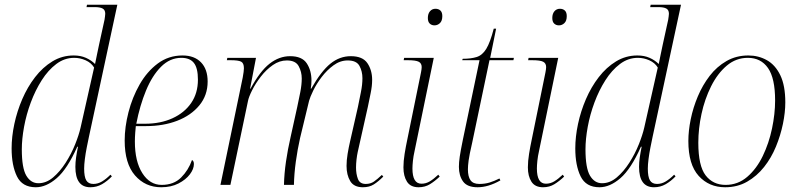

<svg xmlns="http://www.w3.org/2000/svg" viewBox="-20 -780 3368 810"><path d="M131 10Q74 10 51.5 -36Q29 -82 29 -154Q29 -203 40.5 -257Q52 -311 74 -362Q96 -413 128 -454.5Q160 -496 201 -521Q242 -546 291 -546Q320 -546 342.5 -536Q365 -526 381 -510Q385 -530 389.5 -551.5Q394 -573 398 -592L421 -697Q422 -705 423 -711Q424 -717 424 -722Q424 -738 413 -744Q402 -750 380 -750H345L347 -760H475L355 -202Q351 -183 346 -158Q341 -133 338 -109Q335 -85 335 -69Q335 -34 344 -19Q353 -4 374 -4Q393 -4 410.5 -14.5Q428 -25 446 -43L452 -36Q433 -16 410.5 -3Q388 10 361 10Q298 10 298 -76Q298 -95 301 -116Q304 -137 309 -161H306Q264 -67 219.5 -28.5Q175 10 131 10ZM142 -7Q175 -7 204 -31.5Q233 -56 257 -93.5Q281 -131 297 -171Q313 -211 320 -242L377 -495Q365 -515 341.5 -525.5Q318 -536 293 -536Q252 -536 217.5 -510Q183 -484 156 -441.5Q129 -399 110 -348Q91 -297 81.5 -245Q72 -193 72 -150Q72 -71 91 -39Q110 -7 142 -7Z M660 10Q593 10 549.5 -40Q506 -90 506 -187Q506 -244 522 -306.5Q538 -369 569 -423.5Q600 -478 645.5 -512Q691 -546 750 -546Q800 -546 828 -517Q856 -488 856 -436Q856 -378 821 -335.5Q786 -293 727.5 -270.5Q669 -248 596 -248H553Q552 -241 550.5 -220.5Q549 -200 549 -183Q549 -99 580.5 -49.5Q612 0 662 0Q713 0 744 -31Q775 -62 790 -105Q798 -101 798 -88Q798 -67 781 -44.5Q764 -22 733 -6Q702 10 660 10ZM592 -258Q657 -258 707.5 -281Q758 -304 786.5 -345.5Q815 -387 815 -444Q815 -493 798 -514.5Q781 -536 745 -536Q697 -536 659.5 -498.5Q622 -461 596 -398Q570 -335 555 -258Z M1511 10Q1473 10 1457.5 -16Q1442 -42 1442 -80Q1442 -104 1446.5 -131Q1451 -158 1457 -184L1490 -329Q1496 -359 1502.5 -391Q1509 -423 1509 -450Q1509 -479 1496.5 -502Q1484 -525 1447 -525Q1415 -525 1387 -504.5Q1359 -484 1337 -455Q1315 -426 1301.5 -398Q1288 -370 1284 -355L1246 -198Q1235 -149 1228 -98Q1221 -47 1220 0H1178Q1179 -47 1186.5 -98.5Q1194 -150 1206 -202L1234 -329Q1241 -361 1247 -392Q1253 -423 1253 -449Q1253 -477 1240 -501Q1227 -525 1190 -525Q1159 -525 1131 -505.5Q1103 -486 1080.5 -457Q1058 -428 1043.5 -399Q1029 -370 1026 -353L952 0H910L1004 -453Q1009 -480 1009 -492Q1009 -514 997 -520Q985 -526 953 -526H937L939 -536H1060L1035 -406H1037Q1077 -480 1117.5 -511.5Q1158 -543 1204 -543Q1254 -543 1274 -513Q1294 -483 1294 -440Q1294 -423 1291 -406H1293Q1335 -480 1374 -511.5Q1413 -543 1460 -543Q1510 -543 1530 -513.5Q1550 -484 1550 -443Q1550 -417 1543.5 -386Q1537 -355 1532 -330L1489 -138Q1486 -124 1484 -106.5Q1482 -89 1482 -73Q1482 -46 1490 -25Q1498 -4 1523 -4Q1543 -4 1557.5 -14Q1572 -24 1591 -42L1597 -35Q1576 -14 1557 -2Q1538 10 1511 10Z M1813 -673Q1801 -673 1793 -680.5Q1785 -688 1785 -704Q1785 -722 1794 -732.5Q1803 -743 1817 -743Q1830 -743 1838 -735.5Q1846 -728 1846 -712Q1846 -692 1836 -682.5Q1826 -673 1813 -673ZM1746 10Q1712 10 1697 -13.5Q1682 -37 1682 -74Q1682 -100 1687 -131Q1692 -162 1698 -190L1756 -474Q1759 -489 1759 -497Q1759 -513 1746.5 -519.5Q1734 -526 1700 -526H1683L1685 -536H1810L1729 -143Q1724 -121 1722 -101.5Q1720 -82 1720 -69Q1720 -5 1758 -5Q1777 -5 1793.5 -15Q1810 -25 1829 -43L1835 -35Q1815 -16 1794 -3Q1773 10 1746 10Z M1995 10Q1951 10 1933.5 -14.5Q1916 -39 1916 -76Q1916 -95 1919.5 -119Q1923 -143 1933 -192L2003 -526H1930L1932 -532Q1967 -532 1991 -539.5Q2015 -547 2031.5 -574Q2048 -601 2063 -659H2073L2048 -536H2148L2146 -526H2045L1972 -178Q1960 -126 1957 -103Q1954 -80 1954 -66Q1954 -35 1965 -19.5Q1976 -4 2002 -4Q2026 -4 2045.5 -10Q2065 -16 2087 -27L2091 -19Q2040 10 1995 10Z M2338 -673Q2326 -673 2318 -680.5Q2310 -688 2310 -704Q2310 -722 2319 -732.5Q2328 -743 2342 -743Q2355 -743 2363 -735.5Q2371 -728 2371 -712Q2371 -692 2361 -682.5Q2351 -673 2338 -673ZM2271 10Q2237 10 2222 -13.5Q2207 -37 2207 -74Q2207 -100 2212 -131Q2217 -162 2223 -190L2281 -474Q2284 -489 2284 -497Q2284 -513 2271.5 -519.5Q2259 -526 2225 -526H2208L2210 -536H2335L2254 -143Q2249 -121 2247 -101.5Q2245 -82 2245 -69Q2245 -5 2283 -5Q2302 -5 2318.5 -15Q2335 -25 2354 -43L2360 -35Q2340 -16 2319 -3Q2298 10 2271 10Z M2509 10Q2452 10 2429.5 -36Q2407 -82 2407 -154Q2407 -203 2418.5 -257Q2430 -311 2452 -362Q2474 -413 2506 -454.5Q2538 -496 2579 -521Q2620 -546 2669 -546Q2698 -546 2720.5 -536Q2743 -526 2759 -510Q2763 -530 2767.5 -551.5Q2772 -573 2776 -592L2799 -697Q2800 -705 2801 -711Q2802 -717 2802 -722Q2802 -738 2791 -744Q2780 -750 2758 -750H2723L2725 -760H2853L2733 -202Q2729 -183 2724 -158Q2719 -133 2716 -109Q2713 -85 2713 -69Q2713 -34 2722 -19Q2731 -4 2752 -4Q2771 -4 2788.5 -14.5Q2806 -25 2824 -43L2830 -36Q2811 -16 2788.5 -3Q2766 10 2739 10Q2676 10 2676 -76Q2676 -95 2679 -116Q2682 -137 2687 -161H2684Q2642 -67 2597.5 -28.5Q2553 10 2509 10ZM2520 -7Q2553 -7 2582 -31.5Q2611 -56 2635 -93.5Q2659 -131 2675 -171Q2691 -211 2698 -242L2755 -495Q2743 -515 2719.5 -525.5Q2696 -536 2671 -536Q2630 -536 2595.5 -510Q2561 -484 2534 -441.5Q2507 -399 2488 -348Q2469 -297 2459.5 -245Q2450 -193 2450 -150Q2450 -71 2469 -39Q2488 -7 2520 -7Z M3039 10Q2971 10 2927.5 -38Q2884 -86 2884 -185Q2884 -228 2894 -277Q2904 -326 2924 -373.5Q2944 -421 2974 -460Q3004 -499 3045 -522.5Q3086 -546 3137 -546Q3180 -546 3215.5 -526Q3251 -506 3272 -462.5Q3293 -419 3293 -348Q3293 -306 3283 -257.5Q3273 -209 3253.5 -161.5Q3234 -114 3203.5 -75.5Q3173 -37 3132 -13.5Q3091 10 3039 10ZM3041 0Q3093 0 3132.5 -34Q3172 -68 3198 -122Q3224 -176 3237 -238Q3250 -300 3250 -356Q3250 -450 3220 -493Q3190 -536 3135 -536Q3085 -536 3046 -503Q3007 -470 2980 -416Q2953 -362 2939.5 -299.5Q2926 -237 2926 -178Q2926 -80 2957 -40Q2988 0 3041 0Z"/></svg>

Font: Noto Serif Display SemiCondensed ExtraLight
Style: Italic
Weight: 200
Width: 4
Italic angle: -12°
Designer: Monotype Design Team
Foundry: Monotype Imaging Inc.
Version: Version 2.009